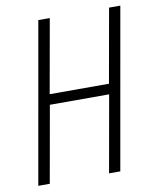

<svg xmlns="http://www.w3.org/2000/svg" viewBox="-79 -747 648 807"><g transform="rotate(-10 245.0 -343.0)"><path d="M19 0 140 -686H189L133 -371H386L442 -686H490L369 0H321L379 -327H126L68 0Z"/></g></svg>

Font: Archivo ExtraCondensed Thin
Style: Italic
Weight: 250
Width: 2
Italic angle: -10°
Designer: Hector Gatti
Foundry: Omnibus-Type
Version: Version 2.001